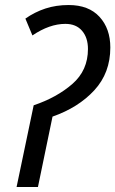

<svg xmlns="http://www.w3.org/2000/svg" viewBox="-20 -744 459 764"><path d="M46 0H131L189 -280Q292 -316 355.5 -385Q419 -454 419 -555Q419 -630 376 -677Q333 -724 253 -724Q203 -724 160.5 -710Q118 -696 81 -670L109 -603Q177 -649 240 -649Q283 -649 306.5 -621.5Q330 -594 330 -549Q330 -464 268 -410Q206 -356 114 -325Z"/></svg>

Font: Noto Sans UI SemiCondensed
Style: Italic
Weight: 400
Width: 4
Italic angle: -12°
Designer: Monotype Design Team
Foundry: Monotype Imaging Inc.
Version: Version 1.901